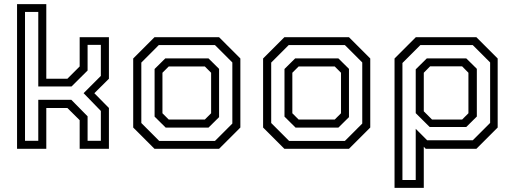

<svg xmlns="http://www.w3.org/2000/svg" viewBox="-20 -720 2483 929"><path d="M62.5 0V-700H204V-339H306L365.5 -398.5V-540H507V-339L436.5 -269L507 -197.5V0H365.5V-138.5L306 -197.5H204V0ZM101 -38.8H165.2V-237.2H325L403.8 -157.2V-38.8H468V-183.2L384.5 -269.2L468 -352.8V-503H403.8V-378.8L326 -301.5H165.2V-662.2H101Z M727.5 0 624.5 -103V-437L727.5 -540H1040L1143 -437V-103L1040 0ZM750.2 -38.2H1020.2L1104.2 -122.2V-417.8L1020.2 -501.8H748.2L663.8 -417.2V-124.8ZM781.8 -102.5 728 -155.8V-386.2L779.8 -437.5H988.8L1040 -386.8V-153.2L988.8 -102.5ZM796.5 -141.5H971L1001.5 -172V-368L971 -398.5H796.5L766 -368V-172Z M1356 0 1253 -103V-437L1356 -540H1668.5L1771.5 -437V-103L1668.5 0ZM1378.8 -38.2H1648.8L1732.8 -122.2V-417.8L1648.8 -501.8H1376.8L1292.2 -417.2V-124.8ZM1410.2 -102.5 1356.5 -155.8V-386.2L1408.2 -437.5H1617.2L1668.5 -386.8V-153.2L1617.2 -102.5ZM1425 -141.5H1599.5L1630 -172V-368L1599.5 -398.5H1425L1394.5 -368V-172Z M1889 189V-437L1992 -540H2285L2388 -437V-103L2285 0H2040L2030.5 -10V189ZM1927.2 150.8H1991.5V-96.8L2046.8 -41.2H2267.5L2351.5 -125.2V-417.8L2267.5 -501.8H2013.8L1927.2 -415.2ZM2070.5 -141.5H2216L2246.5 -172V-368L2216 -399H2061L2030.5 -368V-181.5ZM2059 -105.5 1991.5 -172.5V-384.5L2045.2 -437.5H2236L2287.2 -387V-156.2L2236 -105.5Z"/></svg>

Font: Tourney Thin
Style: Regular
Weight: 100
Designer: Tyler Finck
Foundry: Etcetera Type Co
Version: Version 1.015